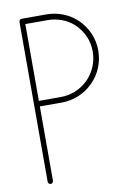

<svg xmlns="http://www.w3.org/2000/svg" viewBox="-85 -802 591 854"><g transform="rotate(-10 211.0 -375.0)"><path d="M186 -375H86V-722H186C229 -722 272 -707 304 -678C342 -643 361 -594 360 -549C360 -503 341 -458 309 -426C274 -391 228 -375 186 -375ZM86 -350H186C238 -350 289 -371 326 -408C364 -445 385 -496 385 -549C386 -601 364 -657 320 -697C284 -730 235 -748 186 -748H74C67 -748 62 -742 62 -735V-15C62 -8 67 -2 74 -2C81 -2 86 -8 86 -15Z"/></g></svg>

Font: LS
Style: Light
Weight: 300
Designer: BSozoo
Foundry: BSozoo
Version: Version 001.000